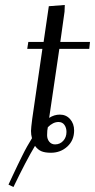

<svg xmlns="http://www.w3.org/2000/svg" viewBox="-20 -608 383 774"><path d="M14.2 136.2Q19.5 125 32 98.1Q44.4 71.3 51.5 56.9Q58.6 42.5 69.1 21Q79.6 -0.5 89.4 -17.8Q99.1 -35.2 108.9 -50.8Q105 -64.5 105 -80.1Q105 -90.8 109.9 -128.9L150.9 -411.1H89.8L94.2 -439H155.8L176.8 -583L241.2 -587.9L240.2 -561L223.1 -439H342.8L339.8 -411.1H219.2L178.2 -132.8Q198.7 -146 221.2 -146Q246.6 -146 262.7 -127.7Q278.8 -109.4 278.8 -82Q278.8 -42.5 251.5 -17.3Q224.1 7.8 185.1 7.8Q161.1 7.8 146.5 1.5Q131.8 -4.9 121.1 -20Q85.4 39.6 34.2 146ZM169.9 -63Q169.9 -47.4 178.7 -36.6Q187.5 -25.9 202.1 -25.9Q221.7 -25.9 234.9 -40.3Q248 -54.7 248 -76.2Q248 -92.8 239.7 -104.5Q231.4 -116.2 215.8 -116.2Q193.8 -116.2 172.9 -95.2Q169.9 -83.5 169.9 -63Z"/></svg>

Font: Dehuti
Style: Italic
Weight: 400
Version: Version 1.2